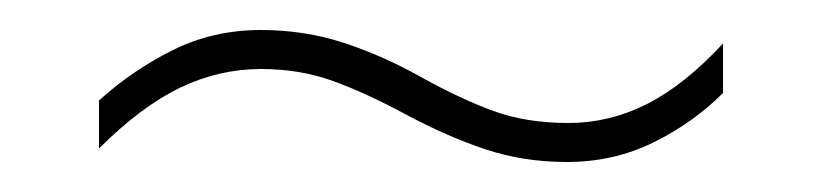

<svg xmlns="http://www.w3.org/2000/svg" viewBox="-20 -500 549 128"><path d="M250 -424Q224 -438 202 -446Q180 -454 154 -454Q126 -454 100 -441.5Q74 -429 46 -401V-433Q68 -453 95 -466.5Q122 -480 154 -480Q183 -480 209 -471.5Q235 -463 260 -449Q287 -434 309 -426Q331 -418 359 -418Q386 -418 411 -430.5Q436 -443 462 -471V-438Q442 -418 415.5 -405Q389 -392 358 -392Q329 -392 303.5 -400.5Q278 -409 250 -424Z"/></svg>

Font: Noto Sans Kannada UI SemiCondensed Thin
Style: Regular
Weight: 100
Width: 4
Designer: Jelle Bosma - Monotype Design Team
Foundry: Monotype Imaging Inc.
Version: Version 2.005; ttfautohint (v1.8.4.7-5d5b)